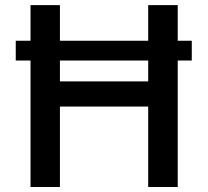

<svg xmlns="http://www.w3.org/2000/svg" viewBox="-20 -748 830 768"><path d="M747.1 -585H690.9V-727.5H572.8V-585H219.7V-727.5H102.1V-585H43V-505.9H102.1V0H219.7V-321.8H572.8V0H690.9V-505.9H747.1ZM219.7 -422.4V-505.9H572.8V-422.4Z"/></svg>

Font: Raveo Medium
Style: Regular
Weight: 500
Designer: Jakub Foglar, Rasmus Andersson (Inter)
Foundry: Jakubfoglar.com
Version: Version 1.100;Glyphs 3.2.3 (3260)